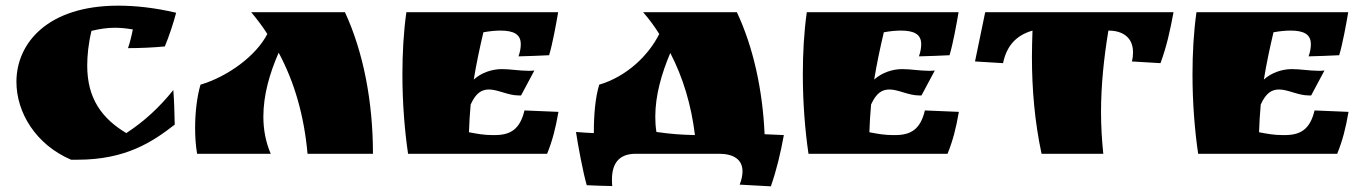

<svg xmlns="http://www.w3.org/2000/svg" viewBox="-20 -543 4838 678"><path d="M602 -498C525 -516 458 -523 397 -523C150 -523 38 -392 38 -254C38 -145 107 -32 231 21H254C425 21 520 -43 597 -103C596 -149 595 -188 592 -225C542 -163 490 -115 426 -73C341 -124 288 -194 288 -311C288 -347 292 -388 303 -434C332 -441 359 -445 385 -445C406 -445 426 -443 449 -439C445 -418 439 -393 432 -373C474 -373 520 -375 562 -379C576 -412 593 -463 602 -498Z M867 -500C887 -476 907 -450 924 -423C884 -345 783 -272 688 -244C676 -203 669 -148 669 -91C669 -61 671 -29 676 0C747 0 864 0 936 0C918 -42 910 -86 910 -131C910 -207 932 -284 964 -357C1020 -253 1054 -134 1066 0C1143 0 1220 0 1297 0C1297 -181 1264 -358 1198 -500C1088 -500 977 -500 867 -500Z M1415 -500C1405 -429 1401 -354 1401 -280C1401 -179 1409 -81 1421 0H1912C1931 -47 1942 -90 1952 -148L1832 -153C1816 -85 1781 -66 1727 -66H1718C1691 -66 1667 -70 1636 -76C1637 -108 1639 -141 1642 -174C1661 -216 1682 -227 1707 -227C1738 -227 1774 -206 1811 -206H1820L1867 -294C1860 -293 1853 -293 1846 -293C1815 -293 1782 -299 1752 -299C1717 -299 1679 -286 1653 -262C1662 -318 1674 -374 1687 -429C1709 -433 1729 -435 1747 -435C1794 -435 1819 -422 1819 -387C1819 -375 1817 -361 1811 -344C1852 -345 1877 -346 1919 -348C1931 -387 1944 -459 1951 -500Z M2014 -77C2020 -35 2040 72 2052 111C2093 113 2101 113 2142 114C2141 106 2141 99 2141 91C2141 35 2165 0 2225 0H2519C2570 0 2602 20 2602 62C2602 75 2599 91 2592 109L2702 115C2723 55 2736 -1 2748 -66L2680 -69C2673 -226 2640 -377 2582 -500H2251C2272 -476 2291 -450 2308 -423C2269 -345 2191 -272 2096 -244C2082 -198 2077 -138 2077 -73C2056 -74 2035 -75 2014 -77ZM2347 -356C2392 -269 2421 -173 2434 -66C2386 -67 2346 -70 2298 -77C2295 -95 2294 -113 2294 -131C2294 -206 2316 -283 2347 -356Z M2829 -500C2819 -429 2815 -354 2815 -280C2815 -179 2823 -81 2835 0H3326C3345 -47 3356 -90 3366 -148L3246 -153C3230 -85 3195 -66 3141 -66H3132C3105 -66 3081 -70 3050 -76C3051 -108 3053 -141 3056 -174C3075 -216 3096 -227 3121 -227C3152 -227 3188 -206 3225 -206H3234L3281 -294C3274 -293 3267 -293 3260 -293C3229 -293 3196 -299 3166 -299C3131 -299 3093 -286 3067 -262C3076 -318 3088 -374 3101 -429C3123 -433 3143 -435 3161 -435C3208 -435 3233 -422 3233 -387C3233 -375 3231 -361 3225 -344C3266 -345 3291 -346 3333 -348C3345 -387 3358 -459 3365 -500Z M3894 -435C3942 -435 3981 -413 3981 -358C3981 -348 3980 -338 3977 -326L4078 -320C4100 -380 4112 -435 4124 -500H3459L3423 -326L3522 -320C3534 -377 3564 -417 3626 -435C3625 -404 3624 -373 3624 -342C3624 -227 3634 -112 3658 0H3876C3871 -48 3868 -98 3868 -147C3868 -242 3878 -338 3894 -435Z M4205 -500C4195 -429 4191 -354 4191 -280C4191 -179 4199 -81 4211 0H4702C4721 -47 4732 -90 4742 -148L4622 -153C4606 -85 4571 -66 4517 -66H4508C4481 -66 4457 -70 4426 -76C4427 -108 4429 -141 4432 -174C4451 -216 4472 -227 4497 -227C4528 -227 4564 -206 4601 -206H4610L4657 -294C4650 -293 4643 -293 4636 -293C4605 -293 4572 -299 4542 -299C4507 -299 4469 -286 4443 -262C4452 -318 4464 -374 4477 -429C4499 -433 4519 -435 4537 -435C4584 -435 4609 -422 4609 -387C4609 -375 4607 -361 4601 -344C4642 -345 4667 -346 4709 -348C4721 -387 4734 -459 4741 -500Z"/></svg>

Font: Ruslan Display
Style: Regular
Weight: 400
Designer: Denis Masharov, Vladimir Rabdu
Foundry: Denis Masharov, Vladimir Rabdu
Version: Version 1.001